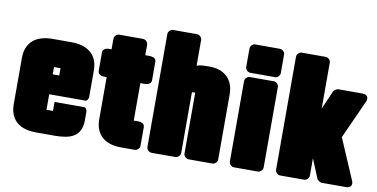

<svg xmlns="http://www.w3.org/2000/svg" viewBox="-71 -896 2206 1123"><g transform="rotate(10 1032.0 -334.5)"><path d="M446.3 -164.1Q452.1 -160.2 455.8 -153.6Q459.5 -147 459.5 -139.6V-91.3Q459.5 -54.2 448 -30.5Q436.5 -6.8 415.5 6.6Q394.5 20 365.7 25.1Q336.9 30.3 302.2 30.3H190.4Q155.8 30.3 126.7 22.2Q97.7 14.2 76.9 -3.2Q56.2 -20.5 44.7 -47.1Q33.2 -73.7 33.2 -110.8V-383.8Q33.2 -420.9 44.7 -447.5Q56.2 -474.1 77.1 -491.5Q98.1 -508.8 127 -517.1Q155.8 -525.4 190.4 -525.4H303.2Q337.9 -525.4 366.7 -517.1Q395.5 -508.8 416.5 -491.5Q437.5 -474.1 449 -447.5Q460.4 -420.9 460.4 -383.8V-228.5Q460.4 -220.7 456.5 -214.1Q452.6 -207.5 446.3 -203.1H227.5V-110.8H266.1V-164.1ZM227.5 -364.7V-321.3H266.1V-364.7Z M741.2 -137.2Q750 -137.2 761.2 -137.5Q772.5 -137.7 782.2 -135.5Q792 -133.3 798.8 -127Q805.7 -120.6 805.7 -106.9V0Q805.7 12.2 796.6 21.2Q787.6 30.3 775.4 30.3H697.3Q662.6 30.3 633.8 22.2Q605 14.2 584.5 -3.2Q564 -20.5 552.5 -47.1Q541 -73.7 541 -110.8V-359.9Q532.7 -359.9 523.4 -360.1Q514.2 -360.4 506.6 -363.3Q499 -366.2 493.9 -372.3Q488.8 -378.4 488.8 -390.1V-495.1Q488.8 -506.8 493.9 -512.9Q499 -519 506.6 -522Q514.2 -524.9 523.4 -525.1Q532.7 -525.4 541 -525.4V-586.9Q541 -599.1 550 -608.2Q559.1 -617.2 571.3 -617.2H710.9Q723.1 -617.2 732.2 -608.2Q741.2 -599.1 741.2 -586.9V-525.4Q750 -525.4 761.2 -525.6Q772.5 -525.9 782.2 -523.7Q792 -521.5 798.8 -515.1Q805.7 -508.8 805.7 -495.1V-390.1Q805.7 -376.5 798.8 -370.1Q792 -363.8 782.2 -361.6Q772.5 -359.4 761.2 -359.6Q750 -359.9 741.2 -359.9Z M1047.4 -359.9V0Q1047.4 12.2 1038.3 21.2Q1029.3 30.3 1017.1 30.3H877Q864.7 30.3 855.7 21.2Q846.7 12.2 846.7 0V-668.9Q846.7 -681.2 855.7 -690.2Q864.7 -699.2 877 -699.2H1017.1Q1029.3 -699.2 1038.3 -690.2Q1047.4 -681.2 1047.4 -668.9V-517.1Q1064.5 -523.4 1083 -524.4Q1101.6 -525.4 1120.1 -525.4Q1154.3 -525.4 1181.4 -516.4Q1208.5 -507.3 1227.5 -489.5Q1246.6 -471.7 1256.8 -445.3Q1267.1 -418.9 1267.1 -383.8V0Q1267.1 12.2 1258.1 21.2Q1249 30.3 1236.8 30.3H1097.2Q1085 30.3 1075.9 21.2Q1066.9 12.2 1066.9 0V-360.4H1064.5H1060.1L1051.8 -359.9Z M1364.7 -530.8Q1352.5 -530.8 1343.5 -539.8Q1334.5 -548.8 1334.5 -561V-668.9Q1334.5 -681.2 1343.5 -690.2Q1352.5 -699.2 1364.7 -699.2H1509.8Q1522 -699.2 1531 -690.2Q1540 -681.2 1540 -668.9V-561Q1540 -548.8 1531 -539.8Q1522 -530.8 1509.8 -530.8ZM1537.1 0Q1537.1 12.2 1528.1 21.2Q1519 30.3 1506.8 30.3H1366.7Q1354.5 30.3 1345.5 21.2Q1336.4 12.2 1336.4 0V-475.6Q1336.4 -487.8 1345.5 -496.8Q1354.5 -505.9 1366.7 -505.9H1506.8Q1519 -505.9 1528.1 -496.8Q1537.1 -487.8 1537.1 -475.6Z M1811.5 -397 1859.4 -507.3Q1860.8 -510.3 1864 -513.4Q1867.2 -516.6 1871.3 -519.3Q1875.5 -522 1879.9 -523.7Q1884.3 -525.4 1887.2 -525.4H2032.2Q2044.9 -525.4 2054.4 -518.8Q2064 -512.2 2064 -498.5Q2064 -490.2 2060.1 -482.4L1956.5 -253.4L2060.1 -11.7Q2063.5 -3.4 2063.5 3.4Q2063.5 17.1 2054.2 23.7Q2044.9 30.3 2032.2 30.3H1886.2Q1883.3 30.3 1878.9 28.6Q1874.5 26.9 1870.4 23.9Q1866.2 21 1862.8 17.8Q1859.4 14.6 1858.4 11.7L1811.5 -102.5V0Q1811.5 12.2 1802.5 21.2Q1793.5 30.3 1781.2 30.3H1641.1Q1628.9 30.3 1619.9 21.2Q1610.8 12.2 1610.8 0V-668.9Q1610.8 -681.2 1619.9 -690.2Q1628.9 -699.2 1641.1 -699.2H1781.2Q1793.5 -699.2 1802.5 -690.2Q1811.5 -681.2 1811.5 -668.9Z"/></g></svg>

Font: Akaash Gobhi Moti
Style: Regular
Weight: 400
Designer: Kulbir Singh Thind, MD
Foundry: Punjab Online
Version: Version 1.200